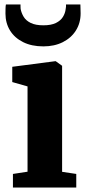

<svg xmlns="http://www.w3.org/2000/svg" viewBox="-20 -841 385 861"><path d="M38 0V-61L103.5 -71V-453.5L35 -473V-541.5L227 -566.5H230L258.5 -546V-70.5L322 -61V0ZM174.5 -633Q122 -633 83.8 -652Q45.5 -671 25 -704.2Q4.5 -737.5 4.5 -780Q4.5 -790 4.8 -802Q5 -814 6.5 -821H72Q72 -816.5 72 -811.5Q72 -806.5 72.5 -801Q76 -782.5 86.2 -765.5Q96.5 -748.5 118 -738Q139.5 -727.5 174.5 -727.5Q209.5 -727.5 230.8 -738Q252 -748.5 262.2 -765.2Q272.5 -782 274.5 -800.5Q275.5 -806 276 -811.2Q276.5 -816.5 276 -821H340.5Q340.5 -814 341 -802.2Q341.5 -790.5 341.5 -781Q341.5 -738 320.5 -704.5Q299.5 -671 261.8 -652Q224 -633 174.5 -633Z"/></svg>

Font: Merriweather 24pt ExtraBold
Style: Regular
Weight: 800
Version: Version 2.100